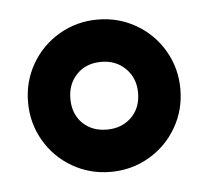

<svg xmlns="http://www.w3.org/2000/svg" viewBox="-33 -693 368 339"><g transform="rotate(-5 151.0 -524.0)"><path d="M16 -524Q16 -561 34 -592Q52 -623 83 -641Q114 -659 151 -659Q188 -659 219 -641Q250 -623 268 -592Q286 -561 286 -524Q286 -487 268 -456Q250 -425 219 -407Q188 -389 151 -389Q114 -389 83 -407Q52 -425 34 -456Q16 -487 16 -524ZM211 -524Q211 -550 194 -567Q177 -584 151 -584Q124 -584 107.5 -567Q91 -550 91 -524Q91 -497 107.5 -480.5Q124 -464 151 -464Q177 -464 194 -480.5Q211 -497 211 -524Z"/></g></svg>

Font: Alegreya SC Black
Style: Regular
Weight: 900
Designer: Juan Pablo del Peral
Foundry: Huerta Tipografica
Version: Version 2.007; ttfautohint (v1.6)